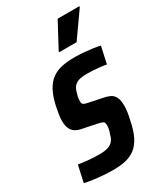

<svg xmlns="http://www.w3.org/2000/svg" viewBox="-192 -781 742 863"><g transform="rotate(-30 178.5 -349.0)"><path d="M135 8Q110 8 83 6Q56 4 31 0.5Q6 -3 -12 -7L7 -93Q18 -91 31.5 -89.5Q45 -88 59 -86.5Q73 -85 87.5 -84.5Q102 -84 114 -84Q141 -84 157.5 -89Q174 -94 184.5 -105.5Q195 -117 199 -135Q203 -145 206 -156.5Q209 -168 209 -181Q209 -196 201 -200Q193 -204 175 -208L96 -224Q70 -230 56.5 -247Q43 -264 43 -299Q43 -314 46 -332.5Q49 -351 53 -370Q63 -416 79 -445Q95 -474 117.5 -490Q140 -506 168.5 -512Q197 -518 233 -518Q257 -518 281 -516Q305 -514 327 -511Q349 -508 364 -504L345 -417Q331 -420 312.5 -422Q294 -424 276.5 -425Q259 -426 244 -426Q225 -426 209.5 -422.5Q194 -419 183 -409.5Q172 -400 166 -381Q163 -372 160 -360Q157 -348 157 -334Q157 -321 164 -317Q171 -313 187 -310L259 -295Q276 -292 290 -285Q304 -278 312 -262.5Q320 -247 320 -216Q320 -203 317.5 -185Q315 -167 310 -147Q301 -100 286 -70Q271 -40 250 -23Q229 -6 200.5 1Q172 8 135 8ZM186 -572 187 -577 256 -706H369L368 -701L277 -572Z"/></g></svg>

Font: Saira Condensed SemiBold
Style: Italic
Weight: 600
Width: 3
Italic angle: -12°
Designer: Hector Gatti with collaboration of the Omnibus-Type team
Foundry: Omnibus-Type
Version: Version 1.101